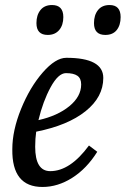

<svg xmlns="http://www.w3.org/2000/svg" viewBox="-20 -733 500 764"><path d="M244 -503Q391 -503 391 -423Q391 -347 320.5 -290.5Q250 -234 124 -209Q120 -181 120 -149Q120 -52 180 -52Q259 -52 334 -154L367 -129Q325 -62 267.5 -25.5Q210 11 149 11Q27 11 29 -139Q29 -214 64 -300Q99 -386 150 -444.5Q201 -503 244 -503ZM133 -255Q209 -272 256 -310.5Q303 -349 303 -397Q303 -421 288 -431.5Q273 -442 242.5 -442Q212 -442 181.5 -386Q151 -330 133 -255ZM187 -713Q232 -713 232 -665Q232 -633 215.5 -613.5Q199 -594 170 -594Q125 -594 125 -641Q125 -673 141 -693Q157 -713 187 -713ZM416 -713Q460 -713 460 -665Q460 -633 444.5 -613.5Q429 -594 399 -594Q354 -594 354 -641Q354 -673 370 -693Q386 -713 416 -713Z"/></svg>

Font: Andada
Style: Italic
Weight: 400
Italic angle: -8.29999°
Designer: Carolina Giovagnoli
Foundry: Carolina Giovagnoli
Version: Version 1.003